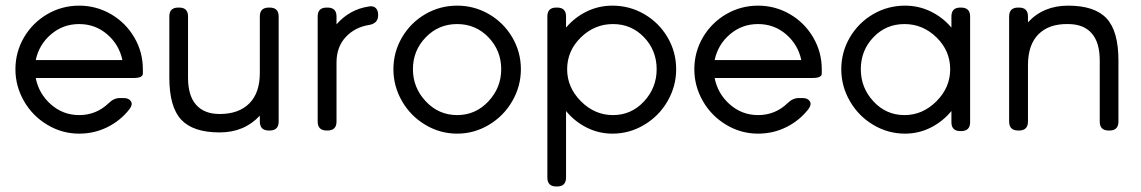

<svg xmlns="http://www.w3.org/2000/svg" viewBox="-20 -467 4082 687"><path d="M491.2 -219.2V-204.1Q491.2 -188 459 -188H107.9Q118.7 -131.8 162.1 -93.5Q205.6 -55.2 263.2 -55.2Q324.7 -55.2 369.1 -98.1Q387.2 -116.2 409.2 -116.2H421.9Q441.4 -116.2 448.5 -104.5Q455.6 -92.8 443.8 -77.1Q411.6 -35.6 364.5 -12.2Q317.4 11.2 263.2 11.2Q202.1 11.2 149.2 -20.5Q96.2 -52.2 65.7 -105.5Q35.2 -158.7 35.2 -219.2Q35.2 -280.8 65.9 -333.3Q96.7 -385.7 149.2 -416.3Q201.7 -446.8 263.2 -446.8Q324.7 -446.8 377.2 -416.3Q429.7 -385.7 460.4 -333.3Q491.2 -280.8 491.2 -219.2ZM107.9 -252H418Q406.2 -307.6 363.5 -344.2Q320.8 -380.9 263.2 -380.9Q205.6 -380.9 162.6 -344.2Q119.6 -307.6 107.9 -252Z M941.9 -439.9H944.8Q977.1 -439.9 977.1 -408.2V-32.2Q977.1 0 944.8 0H941.9Q909.7 0 909.7 -32.2V-53.2Q854 6.8 766.1 6.8Q670.9 6.8 628.4 -38.8Q585.9 -84.5 585.9 -189V-408.2Q585.9 -439.9 617.7 -439.9H621.1Q652.8 -439.9 652.8 -408.2V-189Q652.8 -124.5 681.9 -91.8Q710.9 -59.1 766.1 -59.1Q834 -59.1 871.8 -96.7Q909.7 -134.3 909.7 -206.1V-408.2Q909.7 -439.9 941.9 -439.9Z M1184.1 -408.2V-379.9Q1231 -433.6 1299.8 -443.8Q1315.4 -446.8 1324.2 -438.5Q1333 -430.2 1333 -414.1V-412.1Q1333 -383.8 1301.8 -377.9Q1250.5 -370.1 1217.3 -334.7Q1184.1 -299.3 1184.1 -243.2V-32.2Q1184.1 0 1151.9 0H1148.9Q1116.7 0 1116.7 -32.2V-408.2Q1116.7 -439.9 1148.9 -439.9H1151.9Q1184.1 -439.9 1184.1 -408.2Z M1387.7 -219.2Q1387.7 -280.8 1418.5 -333.3Q1449.2 -385.7 1501.7 -416.3Q1554.2 -446.8 1615.7 -446.8Q1677.2 -446.8 1729.7 -416.3Q1782.2 -385.7 1813 -333.3Q1843.8 -280.8 1843.8 -219.2Q1843.8 -158.7 1813.2 -105.5Q1782.7 -52.2 1729.7 -20.5Q1676.8 11.2 1615.7 11.2Q1554.7 11.2 1501.7 -20.5Q1448.7 -52.2 1418.2 -105.5Q1387.7 -158.7 1387.7 -219.2ZM1457.5 -219.2Q1457.5 -153.3 1503.7 -104.2Q1549.8 -55.2 1615.7 -55.2Q1681.6 -55.2 1727.5 -104.2Q1773.4 -153.3 1773.4 -219.2Q1773.4 -286.1 1727.8 -333.5Q1682.1 -380.9 1615.7 -380.9Q1549.3 -380.9 1503.4 -333.5Q1457.5 -286.1 1457.5 -219.2Z M2171.4 -446.8Q2232.9 -446.8 2285.4 -416.3Q2337.9 -385.7 2368.7 -333.3Q2399.4 -280.8 2399.4 -219.2Q2399.4 -158.7 2368.9 -105.5Q2338.4 -52.2 2285.4 -20.5Q2232.4 11.2 2171.4 11.2Q2122.6 11.2 2079.3 -10.5Q2036.1 -32.2 2005.4 -69.8V168Q2005.4 200.2 1973.6 200.2H1970.2Q1938.5 200.2 1938.5 168V-408.2Q1938.5 -439.9 1970.2 -439.9H1973.6Q2005.4 -439.9 2005.4 -408.2V-368.2Q2036.1 -404.8 2079.1 -425.8Q2122.1 -446.8 2171.4 -446.8ZM2329.6 -219.2Q2329.6 -286.6 2284.4 -333.7Q2239.3 -380.9 2173.3 -380.9Q2107.4 -380.9 2058.3 -333Q2009.3 -285.2 2009.3 -219.2Q2009.3 -154.3 2058.6 -104.7Q2107.9 -55.2 2173.3 -55.2Q2238.8 -55.2 2284.2 -104Q2329.6 -152.8 2329.6 -219.2Z M2920.4 -219.2V-204.1Q2920.4 -188 2888.2 -188H2537.1Q2547.9 -131.8 2591.3 -93.5Q2634.8 -55.2 2692.4 -55.2Q2753.9 -55.2 2798.3 -98.1Q2816.4 -116.2 2838.4 -116.2H2851.1Q2870.6 -116.2 2877.7 -104.5Q2884.8 -92.8 2873 -77.1Q2840.8 -35.6 2793.7 -12.2Q2746.6 11.2 2692.4 11.2Q2631.3 11.2 2578.4 -20.5Q2525.4 -52.2 2494.9 -105.5Q2464.4 -158.7 2464.4 -219.2Q2464.4 -280.8 2495.1 -333.3Q2525.9 -385.7 2578.4 -416.3Q2630.9 -446.8 2692.4 -446.8Q2753.9 -446.8 2806.4 -416.3Q2858.9 -385.7 2889.6 -333.3Q2920.4 -280.8 2920.4 -219.2ZM2537.1 -252H2847.2Q2835.4 -307.6 2792.7 -344.2Q2750 -380.9 2692.4 -380.9Q2634.8 -380.9 2591.8 -344.2Q2548.8 -307.6 2537.1 -252Z M3218.3 11.2Q3157.2 11.2 3104.2 -20.5Q3051.3 -52.2 3020.8 -105.5Q2990.2 -158.7 2990.2 -219.2Q2990.2 -280.8 3021 -333.3Q3051.8 -385.7 3104.2 -416.3Q3156.7 -446.8 3218.3 -446.8Q3267.6 -446.8 3310.5 -425.8Q3353.5 -404.8 3384.3 -368.2V-408.2Q3384.3 -439.9 3416 -439.9H3418.9Q3451.2 -439.9 3451.2 -408.2V-29.8Q3451.2 2 3418.9 2H3416Q3384.3 2 3384.3 -29.8V-69.8Q3353.5 -32.2 3310.3 -10.5Q3267.1 11.2 3218.3 11.2ZM3216.3 -55.2Q3281.2 -55.2 3330.6 -104.5Q3379.9 -153.8 3379.9 -219.2Q3379.9 -285.2 3331.1 -333Q3282.2 -380.9 3216.3 -380.9Q3150.4 -380.9 3105.2 -333.7Q3060.1 -286.6 3060.1 -219.2Q3060.1 -152.8 3105.5 -104Q3150.9 -55.2 3216.3 -55.2Z M3626 0H3623Q3590.8 0 3590.8 -32.2V-408.2Q3590.8 -439.9 3623 -439.9H3626Q3658.2 -439.9 3658.2 -408.2V-387.2Q3713.4 -446.8 3801.8 -446.8Q3897 -446.8 3939.5 -401.1Q3981.9 -355.5 3981.9 -251V-32.2Q3981.9 0 3950.2 0H3946.8Q3915 0 3915 -32.2V-251Q3915 -315.4 3886 -348.1Q3856.9 -380.9 3801.8 -380.9Q3733.9 -382.3 3696 -344.7Q3658.2 -307.1 3658.2 -233.9V-32.2Q3658.2 0 3626 0Z"/></svg>

Font: Arcon Rounded-
Style: Regular
Weight: 400
Designer: M. Zarth
Foundry: martin zarth - visuelle & digitale kommunikation
Version: Version 1.110;PS 001.110;hotconv 1.0.70;makeotf.lib2.5.58329